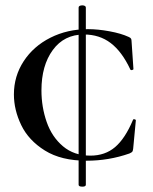

<svg xmlns="http://www.w3.org/2000/svg" viewBox="-20 -589 573 718"><path d="M288 -569Q293 -569 297 -567Q301 -565 301 -561V102Q301 109 288 109Q274 109 274 102V-561Q274 -565 278 -567Q282 -569 288 -569ZM461 -451Q468 -448 470 -444.5Q472 -441 472 -434L479 -331Q479 -328 473.5 -327Q468 -326 467 -330Q436 -396 394 -428Q352 -460 294 -460Q220 -460 177.5 -402Q135 -344 135 -251Q135 -189 154.5 -133Q174 -77 215.5 -42Q257 -7 318 -7Q373 -7 410.5 -39Q448 -71 477 -140Q478 -144 483 -143Q488 -142 488 -139L478 -33Q477 -25 475 -22Q473 -19 464 -15Q387 12 304 12Q209 12 148 -26Q87 -64 59.5 -121Q32 -178 32 -236Q32 -304 68.5 -360Q105 -416 168.5 -448Q232 -480 309 -480Q346 -480 389.5 -472Q433 -464 461 -451Z"/></svg>

Font: Cormorant Unicase SemiBold
Style: Regular
Weight: 600
Designer: Christian Thalmann (Catharsis Fonts)
Foundry: Catharsis Fonts
Version: Version 4.000